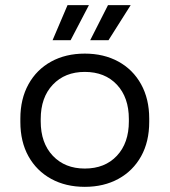

<svg xmlns="http://www.w3.org/2000/svg" viewBox="-20 -711 658 745"><path d="M309 14Q235 14 178.5 -17Q122 -48 90.5 -104.5Q59 -161 59 -238V-251Q59 -327 90.5 -384Q122 -441 178.5 -472Q235 -503 309 -503Q383 -503 439.5 -472Q496 -441 527.5 -384Q559 -327 559 -251V-238Q559 -161 527.5 -104.5Q496 -48 439.5 -17Q383 14 309 14ZM309 -57Q387 -57 433.5 -106.5Q480 -156 480 -240V-249Q480 -333 433.5 -382.5Q387 -432 309 -432Q232 -432 185 -382.5Q138 -333 138 -249V-240Q138 -156 185 -106.5Q232 -57 309 -57ZM330 -555 399 -691H487L401 -555ZM184 -555 242 -691H325L254 -555Z"/></svg>

Font: Space Grotesk Light
Style: Regular
Weight: 400
Version: Version 2.000